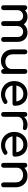

<svg xmlns="http://www.w3.org/2000/svg" viewBox="1696 -2289 598 4030"><g transform="rotate(90 1995.0 -274.0)"><path d="M808 1Q786 1 771.5 -13.5Q757 -28 757 -50V-336Q757 -399 726 -429.5Q695 -460 645 -460Q593 -460 559.5 -424Q526 -388 526 -332H443Q443 -397 471 -446.5Q499 -496 549.5 -524Q600 -552 665 -552Q722 -552 766 -527Q810 -502 834.5 -453.5Q859 -405 859 -336V-50Q859 -28 845 -13.5Q831 1 808 1ZM141 1Q119 1 104.5 -13.5Q90 -28 90 -50V-495Q90 -518 104.5 -532Q119 -546 141 -546Q164 -546 178 -532Q192 -518 192 -495V-50Q192 -28 178 -13.5Q164 1 141 1ZM475 1Q453 1 438.5 -13.5Q424 -28 424 -50V-336Q424 -399 393 -429.5Q362 -460 312 -460Q260 -460 226 -424Q192 -388 192 -332H129Q129 -397 155 -446.5Q181 -496 227 -524Q273 -552 332 -552Q389 -552 433 -527Q477 -502 501.5 -453.5Q526 -405 526 -336V-50Q526 -28 512 -13.5Q498 1 475 1Z M1258 5Q1189 5 1134.5 -24.5Q1080 -54 1048.5 -111Q1017 -168 1017 -251V-497Q1017 -519 1031.5 -533.5Q1046 -548 1068 -548Q1090 -548 1104.5 -533.5Q1119 -519 1119 -497V-251Q1119 -195 1140 -158.5Q1161 -122 1197 -104.5Q1233 -87 1278 -87Q1321 -87 1354.5 -104Q1388 -121 1408 -150Q1428 -179 1428 -215H1491Q1491 -153 1460.5 -103Q1430 -53 1377.5 -24Q1325 5 1258 5ZM1479 0Q1457 0 1442.5 -14.5Q1428 -29 1428 -51V-497Q1428 -520 1442.5 -534Q1457 -548 1479 -548Q1502 -548 1516 -534Q1530 -520 1530 -497V-51Q1530 -29 1516 -14.5Q1502 0 1479 0Z M1967 4Q1884 4 1819.5 -31.5Q1755 -67 1718.5 -129.5Q1682 -192 1682 -273Q1682 -355 1716.5 -417.5Q1751 -480 1812 -515.5Q1873 -551 1952 -551Q2030 -551 2086 -516.5Q2142 -482 2171.5 -421.5Q2201 -361 2201 -282Q2201 -263 2188 -250.5Q2175 -238 2155 -238H1752V-318H2152L2111 -290Q2110 -340 2091 -379.5Q2072 -419 2037 -442Q2002 -465 1952 -465Q1895 -465 1854.5 -440Q1814 -415 1793 -371.5Q1772 -328 1772 -273Q1772 -218 1797 -175Q1822 -132 1866 -107Q1910 -82 1967 -82Q1998 -82 2030.5 -93.5Q2063 -105 2083 -120Q2098 -131 2115.5 -131.5Q2133 -132 2146 -121Q2163 -106 2164 -88Q2165 -70 2148 -57Q2114 -30 2063.5 -13Q2013 4 1967 4Z M2380 -342Q2380 -402 2409.5 -449.5Q2439 -497 2489 -525Q2539 -553 2599 -553Q2659 -553 2688.5 -533.5Q2718 -514 2711 -487Q2708 -473 2699.5 -465.5Q2691 -458 2680 -456Q2669 -454 2656 -457Q2592 -470 2541 -459Q2490 -448 2460.5 -418Q2431 -388 2431 -342ZM2381 0Q2357 0 2344 -12.5Q2331 -25 2331 -50V-497Q2331 -521 2344 -534Q2357 -547 2381 -547Q2406 -547 2418.5 -534.5Q2431 -522 2431 -497V-50Q2431 -26 2418.5 -13Q2406 0 2381 0Z M3034 4Q2951 4 2886.5 -31.5Q2822 -67 2785.5 -129.5Q2749 -192 2749 -273Q2749 -355 2783.5 -417.5Q2818 -480 2879 -515.5Q2940 -551 3019 -551Q3097 -551 3153 -516.5Q3209 -482 3238.5 -421.5Q3268 -361 3268 -282Q3268 -263 3255 -250.5Q3242 -238 3222 -238H2819V-318H3219L3178 -290Q3177 -340 3158 -379.5Q3139 -419 3104 -442Q3069 -465 3019 -465Q2962 -465 2921.5 -440Q2881 -415 2860 -371.5Q2839 -328 2839 -273Q2839 -218 2864 -175Q2889 -132 2933 -107Q2977 -82 3034 -82Q3065 -82 3097.5 -93.5Q3130 -105 3150 -120Q3165 -131 3182.5 -131.5Q3200 -132 3213 -121Q3230 -106 3231 -88Q3232 -70 3215 -57Q3181 -30 3130.5 -13Q3080 4 3034 4Z M3860 1Q3838 1 3823.5 -13.5Q3809 -28 3809 -50V-296Q3809 -353 3788 -389Q3767 -425 3731.5 -442.5Q3696 -460 3650 -460Q3608 -460 3574 -443Q3540 -426 3520 -397.5Q3500 -369 3500 -332H3437Q3437 -395 3467.5 -444.5Q3498 -494 3551 -523Q3604 -552 3670 -552Q3739 -552 3793.5 -522.5Q3848 -493 3879.5 -436Q3911 -379 3911 -296V-50Q3911 -28 3896.5 -13.5Q3882 1 3860 1ZM3449 1Q3427 1 3412.5 -13.5Q3398 -28 3398 -50V-496Q3398 -519 3412.5 -533Q3427 -547 3449 -547Q3472 -547 3486 -533Q3500 -519 3500 -496V-50Q3500 -28 3486 -13.5Q3472 1 3449 1Z"/></g></svg>

Font: Comfortaa
Style: Bold
Weight: 700
Designer: Johan Aakerlund
Foundry: Johan Aakerlund
Version: Version 3.104; ttfautohint (v1.8.1.43-b0c9)